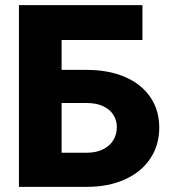

<svg xmlns="http://www.w3.org/2000/svg" viewBox="-20 -727 668 747"><path d="M53.7 -707H534.2V-571.3H219.7V-455.1H317.4Q402.3 -455.1 466.3 -427.5Q530.3 -399.9 564.9 -349.1Q599.6 -298.3 599.6 -230.5Q599.6 -162.6 564.9 -110.4Q530.3 -58.1 466.3 -29.1Q402.3 0 317.4 0H53.7ZM434.6 -232.4Q434.6 -259.3 420.9 -280.5Q407.2 -301.8 380.9 -314Q354.5 -326.2 317.4 -326.2H219.7V-132.8H317.4Q354.5 -132.8 380.9 -146Q407.2 -159.2 420.9 -181.6Q434.6 -204.1 434.6 -232.4Z"/></svg>

Font: Pretendard JP ExtraBold
Style: Regular
Weight: 800
Designer: Base glyphs from Inter by Rasmus Andersson; Hangeul glyphs from Noto Sans CJK(Source Han Sans) by Jang Soo-young and Kan
Foundry: Kil Hyung-jin
Version: Version 1.309